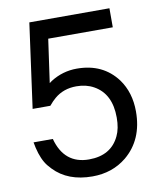

<svg xmlns="http://www.w3.org/2000/svg" viewBox="-83 -775 721 864"><g transform="rotate(-10 278.0 -343.0)"><path d="M476 -709V-622H181L153 -424L164 -432Q219 -467 284 -467Q403 -467 468 -380Q513 -318 513 -231Q513 -102 426 -30Q361 23 270 23Q158 23 94 -44L78 -62Q53 -93 40 -149L35 -174H123Q155 -55 268 -55Q369 -55 407 -136Q423 -169 423 -219Q423 -328 347 -370Q313 -389 268 -389Q209 -389 168 -354Q161 -348 153.5 -340.5Q146 -333 138 -323H57L110 -709Z"/></g></svg>

Font: Ekushey Lalsalu
Style: Regular
Weight: 400
Designer: Al Mamun Sumon
Foundry: Al Mamun Sumon
Version: Version 1.0